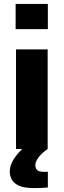

<svg xmlns="http://www.w3.org/2000/svg" viewBox="-20 -763 326 983"><path d="M60 -614V-743H225V-614ZM62 0V-510H224V0ZM156 200Q106 200 79 188.5Q52 177 41 157.5Q30 138 30 116Q30 84 51 51Q72 18 105 -10L224 0Q211 8 196 22Q181 36 171 52Q161 68 161 82Q161 98 170 107.5Q179 117 208 117Q210 117 214.5 117Q219 117 225 116V197Q192 200 156 200Z"/></svg>

Font: Saira
Style: Bold
Weight: 700
Designer: Hector Gatti with collaboration of the Omnibus-Type team
Foundry: Omnibus-Type
Version: Version 1.100; ttfautohint (v1.8.3)